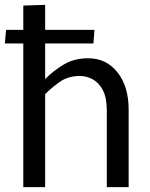

<svg xmlns="http://www.w3.org/2000/svg" viewBox="-29 -771 619 791"><path d="M67 0V-592H-9L-4 -648H67V-748L157 -751V-648H360L356 -592H157V-446H158Q189 -478 232.5 -504.5Q276 -531 334 -531Q409 -531 455 -473Q501 -415 501 -319V0H411V-315Q411 -369 394.5 -400Q378 -431 352.5 -444.5Q327 -458 299 -458Q251 -458 215.5 -432.5Q180 -407 157 -383V0Z"/></svg>

Font: Murecho
Style: Regular
Weight: 400
Designer: Neil Summerour
Foundry: Positype
Version: Version 1.010; ttfautohint (v1.8.3)